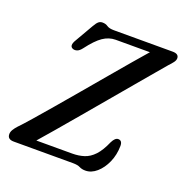

<svg xmlns="http://www.w3.org/2000/svg" viewBox="-130 -835 932 967"><g transform="rotate(20 336.0 -351.0)"><path d="M359 0H41.5Q7.5 0 7.5 -28Q7.5 -40 14.8 -52Q22 -64 33 -76Q54 -97.5 91.5 -140.5Q129 -183.5 176.5 -239.2Q224 -295 275.5 -355.8Q327 -416.5 376 -474.8Q425 -533 465.8 -580.8Q506.5 -628.5 532 -657.5H348.5Q313 -657.5 281 -635.8Q249 -614 209.5 -561.5Q197 -545 184.8 -540.8Q172.5 -536.5 162 -540.5Q138.5 -550 160.5 -586L216.5 -683Q227 -701.5 235.8 -709Q244.5 -716.5 257 -716.5Q274 -716.5 286.2 -708Q298.5 -699.5 324 -699.5H638.5Q672 -699.5 672 -675.5Q672 -665 663.5 -653.5Q655 -642 641.5 -628Q627 -611 593 -570.8Q559 -530.5 512.8 -475.8Q466.5 -421 414.8 -359.5Q363 -298 312.2 -237.8Q261.5 -177.5 218.2 -127Q175 -76.5 146.5 -44H338.5Q373 -44 402 -53.2Q431 -62.5 455.5 -88.5Q480 -114.5 501.5 -164Q515.5 -192 532 -192Q554 -192 554 -163Q553.5 -115.5 535.8 -75.2Q518 -35 489.8 -10.5Q461.5 14 430 14Q411 14 397.5 7Q384 0 359 0Z"/></g></svg>

Font: Fraunces 9pt Soft
Style: Italic
Weight: 400
Italic angle: -16°
Version: Version 1.000;[0bf87f6ff]